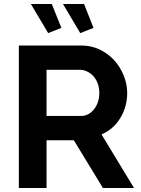

<svg xmlns="http://www.w3.org/2000/svg" viewBox="-20 -937 705 957"><path d="M286 -798 238 -917H134L220 -772ZM446 -798 399 -917H294L380 -772ZM212 -238H348L493 0H648L486 -267Q545 -292 579.5 -348.5Q614 -405 614 -474Q614 -517 597 -559.5Q580 -602 550 -636Q519 -670 477 -690Q435 -710 388 -710H74V0H212ZM379 -589Q397 -589 414.5 -580.5Q432 -572 446 -557Q475 -523 475 -474Q475 -426 449 -393Q437 -377 420 -368Q403 -359 385 -359H212V-589Z"/></svg>

Font: RT Raleway Bold
Style: Regular
Weight: 400
Designer: Matt McInerney, Pablo Impallari, Rodrigo Fuenzalida — Edited by Milan Moffatt in April 2016
Foundry: Matt McInerney, Pablo Impallari, Rodrigo Fuenzalida — Edited by Milan Moffatt in April 2016
Version: Version 3.001